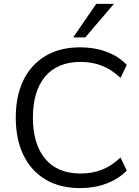

<svg xmlns="http://www.w3.org/2000/svg" viewBox="-20 -957 713 986"><path d="M392 9Q288 9 214 -35Q140 -79 100.5 -160Q61 -241 61 -353Q61 -465 100.5 -545.5Q140 -626 214 -670Q288 -714 392 -714Q465 -714 527 -691Q589 -668 631 -624L599 -557Q553 -600 503.5 -619.5Q454 -639 394 -639Q275 -639 212 -564Q149 -489 149 -353Q149 -217 212 -141.5Q275 -66 394 -66Q454 -66 503.5 -85.5Q553 -105 599 -148L631 -81Q589 -38 527 -14.5Q465 9 392 9ZM356 -765 474 -937H565L418 -765Z"/></svg>

Font: NunitoSans1
Style: Book
Weight: 400
Designer: Vernon Adams
Foundry: Vernon Adams
Version: Version 3.101;gftools[0.9.27]